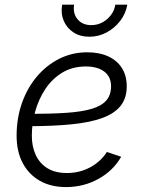

<svg xmlns="http://www.w3.org/2000/svg" viewBox="-20 -776 607 807"><path d="M257.8 10.3Q193.8 10.3 147.5 -16.1Q101.1 -42.5 75.4 -90.8Q49.8 -139.2 49.8 -205.6Q49.8 -279.3 72.3 -343Q94.7 -406.7 135.3 -454.6Q175.8 -502.4 229.7 -529.3Q283.7 -556.2 346.7 -556.2Q397.9 -556.2 435.3 -538.8Q472.7 -521.5 492.7 -489.5Q512.7 -457.5 512.7 -413.1Q512.7 -363.8 487.1 -331.3Q461.4 -298.8 409.9 -280Q358.4 -261.2 280 -253.4Q201.7 -245.6 97.2 -245.6L105 -297.4Q194.8 -297.4 259.5 -301.8Q324.2 -306.2 365.7 -318.6Q407.2 -331.1 427 -354Q446.8 -377 446.8 -413.6Q446.8 -453.1 418.5 -474.9Q390.1 -496.6 340.8 -496.6Q284.2 -496.6 241.7 -470.7Q199.2 -444.8 170.9 -402.3Q142.6 -359.9 128.2 -308.3Q113.8 -256.8 113.8 -205.6Q113.8 -160.6 129.9 -125.2Q146 -89.8 178.7 -69.3Q211.4 -48.8 261.2 -48.8Q314.9 -48.8 359.4 -73Q403.8 -97.2 429.2 -137.2L489.3 -117.2Q456.5 -59.1 394.3 -24.4Q332 10.3 257.8 10.3ZM355.5 -621.6Q316.9 -621.6 288.8 -639.9Q260.7 -658.2 247.8 -688.7Q234.9 -719.2 241.2 -756.3H291.5Q285.6 -719.2 306.2 -694.8Q326.7 -670.4 363.8 -670.4Q388.7 -670.4 409.9 -681.6Q431.2 -692.9 446 -712.4Q460.9 -731.9 464.8 -756.3H515.1Q508.8 -719.2 485.4 -688.5Q461.9 -657.7 428 -639.6Q394 -621.6 355.5 -621.6Z"/></svg>

Font: Inter Light
Style: Italic
Weight: 300
Italic angle: -9.3988°
Designer: Rasmus Andersson
Foundry: rsms
Version: Version 4.001;git-66647c0bb